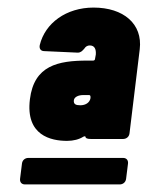

<svg xmlns="http://www.w3.org/2000/svg" viewBox="-20 -728 390 507"><path d="M211 -568C133 -568 70 -555 59 -466C47 -370 115 -356 157 -356C174 -356 189 -360 200 -367C204 -369 206 -368 206 -366C206 -363 211 -361 220 -361H305C314 -361 321 -367 322 -376L349 -598C357 -665 306 -708 227 -708C155 -708 99 -667 85 -609C83 -599 88 -593 97 -593L185 -589C193 -589 197 -593 203 -600C206 -605 211 -608 217 -608C230 -608 234 -598 233 -584L231 -573C231 -570 229 -568 226 -568ZM192 -450C180 -450 174 -453 175 -463C176 -472 187 -477 200 -477H215C218 -477 219 -475 219 -472V-469C217 -457 206 -450 192 -450ZM38 -296 33 -256C32 -247 37 -241 46 -241H296C305 -241 312 -247 313 -256L318 -296C319 -305 314 -311 305 -311H55C46 -311 39 -305 38 -296Z"/></svg>

Font: Barlow Condensed Black
Style: Italic
Weight: 900
Width: 3
Italic angle: -7°
Designer: Jeremy Tribby
Foundry: Tribby Type
Version: Version 1.422;hotconv 1.0.109;makeotfexe 2.5.65596